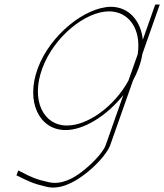

<svg xmlns="http://www.w3.org/2000/svg" viewBox="-20 -583 724 846"><path d="M146.5 -282C201.1 -430 356.1 -552 468.4 -553C546.2 -553 600.4 -493.4 609.3 -407.9L660.4 -553L664.1 -563H684.1L680.4 -553L607.5 -345.9C604.3 -325.3 598.7 -303.9 590.5 -282C583.8 -263.7 575.5 -245.8 566.1 -228.5C532.5 -133.3 499 -38.2 465.5 57C450 99 389.9 159 349.2 188C309.1 218 246.1 255 185.3 240C128.1 227 105.8 216 57.7 192L52.4 190L60.5 168L72.3 174C118.4 198 140.2 208 196.1 220C250.3 232 303.6 203 340.3 174C377.7 146 432.2 93 445.5 57L523.5 -164.3C451.2 -73.1 349.2 -9.3 268.2 -10C154.2 -10 91.5 -133 146.5 -282ZM166.5 -282C114.5 -141 171.2 -29 275.6 -30C366.2 -30 482.6 -112.7 545.7 -227.3L586.8 -343.9C603.3 -453.1 549.3 -532.2 461.1 -533C357.1 -533 218.1 -422 166.5 -282Z"/></svg>

Font: Nordica Plus
Style: NordicaClassicUltLtCondObl
Weight: 300
Version: Version 1.01